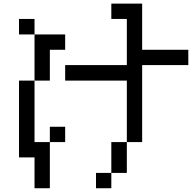

<svg xmlns="http://www.w3.org/2000/svg" viewBox="-20 -879 1040 1040"><path d="M333 -442.4V-526.4H667V-776.4H583V-859.4H750V-609.4H1000V-526.4H750V-109.4H667V57.6H583V-109.4H667V-442.4ZM83 -692.4V-776.4H167V-692.4ZM83 -26.4V-442.4H167V-692.4H333V-609.4H250V-442.4H167V-109.4H250V140.6H167V-26.4ZM583 57.6V140.6H500V57.6ZM250 -109.4V-192.4H333V-109.4Z"/></svg>

Font: KH Dot kagurazaka 12
Style: Regular
Weight: 400
Designer: Original version for X68000 by Keitarou Hiraki (http://hp.vector.co.jp/authors/VA000874/) / TrueType conversion by Homem
Version: Version 1.00.20150527